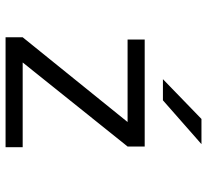

<svg xmlns="http://www.w3.org/2000/svg" viewBox="-47 -697 744 690"><g transform="rotate(90 325.0 -352.0)"><path d="M114 0V-61.5L418.5 -438.5H122V-500H506.5V-438.5L204.5 -61.5H509V0ZM340.5 -565.5H264.5L407.5 -704H498Z"/></g></svg>

Font: Trispace Thin Light
Style: Regular
Weight: 300
Version: Version 1.210